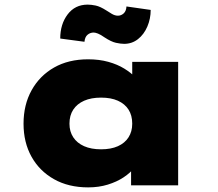

<svg xmlns="http://www.w3.org/2000/svg" viewBox="-20 -803 944 832"><path d="M362 9Q277 9 214 -26.5Q151 -62 116.5 -124Q82 -186 82 -267Q82 -349 117 -412Q152 -475 214.5 -510.5Q277 -546 362 -546Q410 -546 449.5 -535Q489 -524 519 -505.5Q549 -487 569.5 -465Q590 -443 599 -422L553 -417V-535H752V0H548V-144L591 -130Q585 -104 565 -79Q545 -54 515.5 -34.5Q486 -15 447 -3Q408 9 362 9ZM418 -156Q461 -156 491 -169.5Q521 -183 537 -208Q553 -233 553 -267Q553 -303 537 -328Q521 -353 491 -366.5Q461 -380 418 -380Q375 -380 344.5 -366.5Q314 -353 297.5 -328Q281 -303 281 -267Q281 -233 297.5 -208Q314 -183 344.5 -169.5Q375 -156 418 -156ZM518 -613Q503 -613 482.5 -617.5Q462 -622 433 -641Q416 -653 404.5 -657.5Q393 -662 386 -662Q371 -662 359.5 -652.5Q348 -643 346 -622L241 -636Q241 -698 273 -740.5Q305 -783 360 -783Q375 -783 394.5 -779Q414 -775 442 -757Q451 -751 464.5 -743Q478 -735 491 -735Q505 -735 516 -745Q527 -755 528 -775L633 -760Q633 -722 618.5 -688Q604 -654 578 -633.5Q552 -613 518 -613Z"/></svg>

Font: Lexend Mega Black
Style: Regular
Weight: 900
Version: Version 1.007